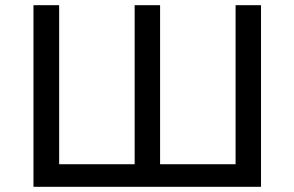

<svg xmlns="http://www.w3.org/2000/svg" viewBox="-20 -720 1135 740"><path d="M888 -700V-87H597V-700H499V-87H208V-700H109V0H986V-700Z"/></svg>

Font: AWKNG-Font Medium
Style: Regular
Weight: 500
Designer: Awakening Church
Foundry: Awakening Church
Version: Version 1.700;PS 001.700;hotconv 1.0.88;makeotf.lib2.5.64775